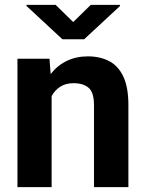

<svg xmlns="http://www.w3.org/2000/svg" viewBox="-20 -770 601 790"><path d="M282.2 -427.7Q250.5 -427.7 228 -413.3Q205.6 -398.9 192.4 -374.5V0H51.8V-528.3H183.6L188.5 -465.3Q215.8 -500.5 254.6 -519.3Q293.5 -538.1 341.3 -538.1Q391.1 -538.1 428.7 -518.8Q466.3 -499.5 487.3 -455.3Q508.3 -411.1 508.3 -336.9V0H366.7V-337.4Q366.7 -389.6 344.7 -408.7Q322.8 -427.7 282.2 -427.7ZM209 -750 281.2 -679.2 353.5 -750H473.6V-745.1L326.2 -608.4H236.8L88.9 -745.6V-750Z"/></svg>

Font: Vazirmatn RD
Style: Bold
Weight: 700
Designer: Saber Rastikerdar
Foundry: Saber Rastikerdar
Version: Version 32.102